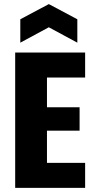

<svg xmlns="http://www.w3.org/2000/svg" viewBox="-20 -916 464 936"><path d="M54 0V-660H395V-538H209V-393H368V-279H209V-122H395V0ZM79 -708V-822L218 -896L357 -822V-708L218 -783Z"/></svg>

Font: Bricolage Grotesque 12pt Condensed ExtraBold
Style: Regular
Weight: 800
Width: 3
Designer: Mathieu Triay
Foundry: Atelier Triay
Version: Version 1.001; ttfautohint (v1.8.4.7-5d5b);gftools[0.9.33.de